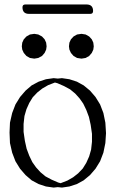

<svg xmlns="http://www.w3.org/2000/svg" viewBox="-20 -847 540 855"><path d="M22.5 -256.8 24.4 -300.8 34.2 -343.8 48.8 -381.8 69.3 -415 93.8 -443.4 121.1 -466.8 152.3 -483.4 184.6 -494.1 218.8 -499 237.3 -497.1 255.9 -499 289.1 -494.1 322.3 -483.4 352.5 -466.8 380.9 -443.4 405.3 -415 425.8 -381.8 440.4 -343.8 449.2 -300.8 452.1 -253.9 449.2 -210 440.4 -167 425.8 -128.9 405.3 -95.7 380.9 -67.4 352.5 -43.9 322.3 -27.3 289.1 -16.6 255.9 -11.7 237.3 -13.7 218.8 -11.7 184.6 -16.6 152.3 -27.3 121.1 -43.9 93.8 -67.4 69.3 -95.7 48.8 -128.9 34.2 -167 24.4 -210ZM224.6 -479.5 194.3 -467.8 168.9 -453.1 146.5 -435.5 126 -414.1 110.4 -388.7 97.7 -360.4 88.9 -330.1 85 -294.9V-259.8L90.8 -219.7L98.6 -184.6L110.4 -153.3L124 -125L140.6 -101.6L160.2 -80.1L182.6 -61.5L210 -46.9L239.3 -34.2L250 -31.2L280.3 -43L305.7 -57.6L328.1 -75.2L348.6 -96.7L364.3 -122.1L377 -150.4L385.7 -180.7L389.6 -215.8V-251L383.8 -291L376 -326.2L364.3 -357.4L350.6 -385.7L334 -409.2L314.5 -430.7L292 -449.2L264.6 -463.9L235.4 -476.6ZM97.7 -597.7 85.9 -611.3 79.1 -626 77.1 -640.6 79.1 -657.2 85.9 -671.9 97.7 -684.6 113.3 -693.4 132.8 -696.3 150.4 -693.4 167 -684.6 178.7 -671.9 185.5 -657.2 187.5 -640.6 185.5 -626 178.7 -611.3 167 -597.7 150.4 -588.9 132.8 -585.9 113.3 -588.9ZM307.6 -597.7 295.9 -611.3 289.1 -626 287.1 -640.6 289.1 -657.2 295.9 -671.9 307.6 -684.6 323.2 -693.4 342.8 -696.3 361.3 -693.4 377 -684.6 388.7 -671.9 395.5 -657.2 397.5 -640.6 395.5 -626 388.7 -611.3 377 -597.7 361.3 -588.9 342.8 -585.9 323.2 -588.9ZM365.2 -827.1Q394.5 -827.1 394.5 -797.9Q394.5 -785.2 381.8 -785.2H109.4Q80.1 -785.2 80.1 -814.5Q80.1 -827.1 92.8 -827.1Z"/></svg>

Font: B2 Hana
Style: Regular
Weight: 500
Version: 2020-08-05; (max)